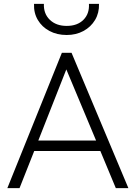

<svg xmlns="http://www.w3.org/2000/svg" viewBox="-20 -973 702 993"><path d="M18 0 300 -700H350L644 0H579L499 -192H157L81 0ZM178 -246H477L323 -614ZM325 -792Q274.5 -792 235.8 -812.8Q197 -833.5 175.5 -870Q154 -906.5 156 -953H207Q205 -902 237.8 -870.5Q270.5 -839 325 -839Q380 -839 411.5 -870.5Q443 -902 440 -953H492Q493.5 -906.5 471.8 -870Q450 -833.5 411.8 -812.8Q373.5 -792 325 -792Z"/></svg>

Font: Geologica-Sharp
Style: Regular
Weight: 100
Designer: Sindre Bremnes, Frode Helland
Foundry: Monokrom Skriftforlag AS
Version: Version 1.010;gftools[0.9.28]